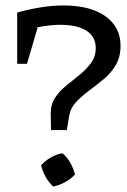

<svg xmlns="http://www.w3.org/2000/svg" viewBox="-20 -682 467 704"><path d="M212 -662Q311 -662 366.5 -622.5Q422 -583 422 -514Q422 -473 404.5 -443.5Q387 -414 360.5 -392Q334 -370 307 -350Q280 -330 259.5 -308.5Q239 -287 234 -259L225 -205H167L166 -267Q166 -300 182.5 -324.5Q199 -349 224 -369Q249 -389 273 -408.5Q297 -428 314 -451.5Q331 -475 331 -506Q331 -547 297.5 -569Q264 -591 201 -591Q142 -591 64 -569L43 -636Q86 -648 129 -655Q172 -662 212 -662ZM134 -636 79 -448H43V-636ZM209 -120Q225 -107 237 -86.5Q249 -66 255 -42Q239 -25 217.5 -13.5Q196 -2 175 2Q158 -14 146.5 -35Q135 -56 131 -76Q146 -93 167 -105Q188 -117 209 -120Z"/></svg>

Font: Piazzolla 24pt Medium
Style: Regular
Weight: 500
Designer: Juan Pablo del Peral
Foundry: Huerta Tipografica
Version: Version 2.005